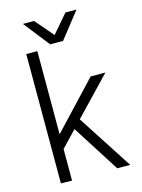

<svg xmlns="http://www.w3.org/2000/svg" viewBox="-127 -930 741 1004"><g transform="rotate(-15 243.5 -428.0)"><path d="M135 1 75 0V-700H135V-250L370 -500H450L257 -298L450 0H380L217 -256L135 -170ZM279 -717H209L99 -857H159L244 -758L329 -857H389Z"/></g></svg>

Font: Epunda Sans Light
Style: Regular
Weight: 300
Designer: Simon Atzbach
Foundry: typofactur
Version: Version 2.204; ttfautohint (v1.8.4.7-5d5b)